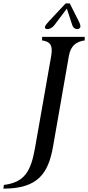

<svg xmlns="http://www.w3.org/2000/svg" viewBox="-129 -919 523 1140"><path d="M-106 179 -109 201C99 201 158 108 186 -49L280 -587C291 -650 326 -672 374 -679V-700H121V-679C169 -672 186 -650 175 -587L79 -41C54 101 15 164 -106 179ZM142 -749C153 -742 177 -748 194 -770L268 -868L300 -770C307 -748 327 -742 340 -749C353 -756 350 -770 339 -792L285 -899H261L160 -791C141 -770 131 -756 142 -749Z"/></svg>

Font: RL Madena Oblique
Style: Regular
Weight: 400
Italic angle: -10°
Designer: I Kadek Wantara Putra
Foundry: Roughlines ID
Version: Version 1.000;Glyphs 3.1.2 (3151)